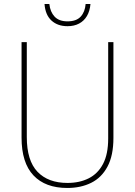

<svg xmlns="http://www.w3.org/2000/svg" viewBox="-20 -923 669 953"><path d="M543 -239Q543 -151 513.5 -96Q484 -41 432.5 -15.5Q381 10 314 10Q205 10 146 -52.5Q87 -115 87 -240V-714H113V-243Q113 -126 166 -70.5Q219 -15 315 -15Q375 -15 420.5 -38Q466 -61 491.5 -109.5Q517 -158 517 -236V-714H543ZM429 -903Q426 -868 411.5 -843.5Q397 -819 372.5 -806Q348 -793 315 -793Q266 -793 235.5 -821Q205 -849 201 -903H225Q229 -864 251 -840.5Q273 -817 315 -817Q359 -817 380.5 -840.5Q402 -864 405 -903Z"/></svg>

Font: Noto Sans Khmer SemiCondensed Thin
Style: Regular
Weight: 250
Width: 4
Designer: Danh Hong and the Monotype Design Team
Foundry: Monotype Imaging Inc.
Version: Version 2.004